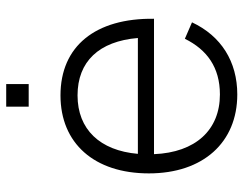

<svg xmlns="http://www.w3.org/2000/svg" viewBox="-103 -667 785 619"><g transform="rotate(-90 289.5 -357.5)"><path d="M255 -657.5H328V-730H255ZM294.5 -41C180 -41 107.5 -119.5 102 -253.5H538.5C541 -442.5 450 -555 291.5 -555C137 -555 40 -446 40 -270C40 -95 140 15 294.5 15C400.5 15 483 -37 527 -131L474 -154C439 -83 382 -41 294.5 -41ZM103 -305.5C113.5 -428 182 -500 291.5 -500C400.5 -500 466 -431 476.5 -305.5Z"/></g></svg>

Font: Vela Sans Light
Style: Regular
Weight: 300
Designer: Principal design: Mikhail Sharanda - project Manrope.
Design modification: Ravid Balaliev
Foundry: Mikhail Sharanda
Version: Version 1.001